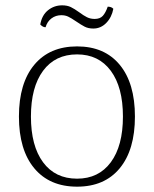

<svg xmlns="http://www.w3.org/2000/svg" viewBox="-20 -688 577 720"><path d="M51 -251Q51 -376 108.5 -445Q166 -514 269 -514Q372 -514 429 -445Q486 -376 486 -251Q486 -126 429 -57Q372 12 269 12Q166 12 108.5 -57Q51 -126 51 -251ZM441 -251Q441 -361 395.5 -422.5Q350 -484 269 -484Q187 -484 141.5 -422.5Q96 -361 96 -251Q96 -141 141.5 -79.5Q187 -18 269 -18Q350 -18 395.5 -79.5Q441 -141 441 -251ZM330 -581Q311 -581 297.5 -588Q284 -595 265 -608Q246 -621 235 -626Q224 -631 210 -631Q189 -631 173 -619Q157 -607 151 -586H149Q141 -586 131 -596Q137 -631 160 -649.5Q183 -668 213 -668Q232 -668 245.5 -661.5Q259 -655 277 -642Q293 -630 306 -623.5Q319 -617 335 -617Q355 -617 365.5 -628.5Q376 -640 384 -663Q398 -663 405 -655Q399 -623 378.5 -602Q358 -581 330 -581Z"/></svg>

Font: Arima Madurai ExtraLight
Style: Regular
Weight: 275
Designer: Joana Correia and Natanael Gama
Foundry: NDISCOVER
Version: Version 1.019